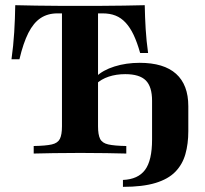

<svg xmlns="http://www.w3.org/2000/svg" viewBox="-20 -591 788 739"><path d="M109.7 0V-29Q156.5 -29.8 179.4 -35.1Q202.4 -40.3 210.5 -56.5Q218.5 -72.6 218.5 -104.8V-539.5H200.8Q163.7 -539.5 136.3 -521.4Q108.9 -503.2 89.1 -464.1Q69.4 -425 54.8 -362.9H24.2Q31.5 -414.5 34.7 -466.5Q37.9 -518.5 38.7 -571Q75 -570.2 119 -569.4Q162.9 -568.5 207.3 -568.5Q251.6 -568.5 288.7 -568.5Q324.2 -568.5 368.1 -568.5Q412.1 -568.5 456.5 -569.4Q500.8 -570.2 537.1 -571Q537.9 -525 540.7 -479Q543.5 -433.1 550 -387.1H519.4Q508.1 -427.4 494.4 -456.5Q480.6 -485.5 463.3 -504Q446 -522.6 424.6 -531Q403.2 -539.5 375 -539.5H357.3V-104.8Q357.3 -72.6 365.3 -56.5Q373.4 -40.3 396.8 -35.1Q420.2 -29.8 466.1 -29V0Q437.1 -0.8 389.5 -1.6Q341.9 -2.4 289.5 -2.4Q234.7 -2.4 186.7 -1.6Q138.7 -0.8 109.7 0ZM453.2 128.2V101.6Q511.3 99.2 538.3 62.9Q565.3 26.6 565.3 -54V-203.2Q565.3 -257.3 541.1 -281.5Q516.9 -305.6 462.1 -305.6Q427.4 -305.6 398.4 -296Q369.4 -286.3 350 -267.7V-296Q375.8 -321 420.6 -335.1Q465.3 -349.2 517.7 -349.2Q610.5 -349.2 657.7 -306.9Q704.8 -264.5 704.8 -182.3V-86.3Q704.8 -37.1 693.5 2.4Q682.3 41.9 654.8 70.2Q627.4 98.4 578.2 113.3Q529 128.2 453.2 128.2Z"/></svg>

Font: Playfair 5pt SemiExpanded Light ExtraBold
Style: Regular
Weight: 800
Version: Version 2.001;gftools[0.9.30]